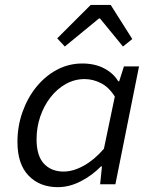

<svg xmlns="http://www.w3.org/2000/svg" viewBox="-20 -760 640 792"><path d="M218.7 12Q143.4 12 97.7 -35.7Q52 -83.3 52 -174.4Q52 -239.6 72.8 -298Q93.5 -356.5 130 -401.5Q166.6 -446.5 215 -472.3Q263.5 -498.1 319.3 -498.1Q371.1 -498.1 409.5 -478.1Q447.9 -458.1 467.7 -424.7H471.7L491.2 -486.1H553.5L456 0H393L400.6 -73.6H396.6Q358.8 -35.3 312.2 -11.7Q265.7 12 218.7 12ZM242.4 -52.3Q281.6 -52.3 325.3 -76.4Q369 -100.4 408.6 -146.3L453.6 -361.7Q429 -400.7 396.2 -417.2Q363.4 -433.8 329.1 -433.8Q287.6 -433.8 251.5 -413.6Q215.3 -393.3 188.3 -358.5Q161.3 -323.8 146 -279.1Q130.8 -234.4 130.8 -185.6Q130.8 -117.6 161.2 -84.9Q191.5 -52.3 242.4 -52.3ZM247.3 -568.1 216 -601.8 354.1 -739.7H436.6L525.7 -599L487.3 -568.1L392.4 -683.9H388.4Z"/></svg>

Font: SourceCodeVF
Style: Italic
Weight: 200
Italic angle: -11°
Monospace: yes
Designer: Paul D. Hunt, Teo Tuominen
Foundry: Adobe
Version: Version 1.026;hotconv 1.1.0;makeotfexe 2.6.0